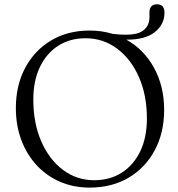

<svg xmlns="http://www.w3.org/2000/svg" viewBox="-20 -858 831 896"><path d="M398.5 -715.5Q455 -715.5 505.5 -700Q603.5 -688.5 640.5 -710.5Q677.5 -732.5 677.5 -778V-800Q677.5 -838 713 -838Q747.5 -838 747.5 -798.5Q747.5 -743.5 702 -707.8Q656.5 -672 569.5 -673Q651 -628 698.5 -542Q746 -456 746 -345Q746 -238.5 702 -156.5Q658 -74.5 579.8 -28.5Q501.5 17.5 398.5 17.5Q323 17.5 259.8 -10Q196.5 -37.5 150.5 -87.5Q104.5 -137.5 79.2 -205.2Q54 -273 54 -353.5Q54 -460 97.8 -541.8Q141.5 -623.5 219 -669.5Q296.5 -715.5 398.5 -715.5ZM665.5 -305Q665.5 -414 628.2 -498.5Q591 -583 526.2 -631.2Q461.5 -679.5 379 -679.5Q307 -679.5 252.2 -644.8Q197.5 -610 166.5 -545.8Q135.5 -481.5 135.5 -393Q135.5 -283.5 172.5 -198.5Q209.5 -113.5 273.8 -65.2Q338 -17 420 -17Q492.5 -17 547.8 -52Q603 -87 634.2 -151.5Q665.5 -216 665.5 -305Z"/></svg>

Font: Fraunces 9pt S000 Light
Style: Regular
Weight: 300
Version: Version 1.000; ttfautohint (v1.8.3)